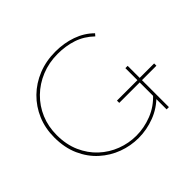

<svg xmlns="http://www.w3.org/2000/svg" viewBox="-159 -914 1129 1129"><g transform="rotate(-45 405.0 -350.0)"><path d="M408 3Q342 3 280 -20Q218 -43 168 -88Q118 -133 88.5 -199Q59 -265 59 -350Q59 -426 86 -490Q113 -554 162 -602Q211 -650 277 -676.5Q343 -703 421 -703Q492 -703 554.5 -681Q617 -659 662 -614L650 -600Q602 -646 544.5 -665Q487 -684 421 -684Q348 -684 285.5 -658.5Q223 -633 176.5 -587.5Q130 -542 104.5 -481.5Q79 -421 79 -350Q79 -271 106.5 -209Q134 -147 180.5 -104Q227 -61 286 -38.5Q345 -16 408 -16Q473 -16 537 -41Q601 -66 650 -120L657 -99Q607 -47 541.5 -22Q476 3 408 3ZM643 0V-96V-100V-343H662V0ZM473 -224V-243H782V-224Z"/></g></svg>

Font: Montserrat Alternates Thin
Style: Regular
Weight: 100
Designer: Julieta Ulanovsky
Foundry: Julieta Ulanovsky
Version: Version 9.000